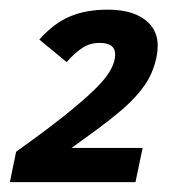

<svg xmlns="http://www.w3.org/2000/svg" viewBox="-30 -759 356 392"><path d="M246.6 -387.2H-9.8L2.9 -449.2Q150.4 -554.2 186.5 -602.1Q205.1 -627 205.1 -647.9Q205.1 -671.4 173.8 -671.4Q153.8 -671.4 138.7 -661.6Q123.5 -651.9 106 -632.3L50.3 -678.2Q79.6 -711.4 112.5 -725.3Q145.5 -739.3 189.9 -739.3Q246.1 -739.3 273.4 -712.4Q292 -693.8 292 -665.5Q292 -654.8 289.6 -642.6Q282.7 -609.9 265.4 -585Q248 -560.1 220.9 -536.6Q193.8 -513.2 155.3 -485.4Q116.7 -457.5 116.2 -457H261.2Z"/></svg>

Font: Cadman
Style: Bold Italic
Weight: 700
Italic angle: -12°
Designer: Paul James MIller
Foundry: High-Logic / Made with FontCreator
Version: Version 2.114;March 28, 2021;FontCreator 13.0.0.2683 64-bit